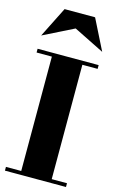

<svg xmlns="http://www.w3.org/2000/svg" viewBox="-127 -886 563 936"><g transform="rotate(15 154.0 -418.0)"><path d="M0 0V-19H77.1V-596.2H0V-615.2H308.1V-596.2H231V-19H308.1V0ZM0 -682.1 77.1 -835.9H231L308.1 -682.1L153.8 -758.8Z"/></g></svg>

Font: Hjet
Style: Regular
Weight: 400
Designer: T. Christopher White
Version: Version 1.2